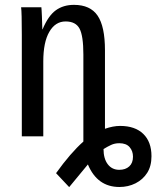

<svg xmlns="http://www.w3.org/2000/svg" viewBox="-20 -558 640 786"><path d="M321.3 -335Q321.3 -411.1 305.7 -440.7Q290 -470.2 248.5 -470.2Q206.5 -470.2 181.9 -427.7Q157.2 -385.3 157.2 -306.2V0H69.3V-415.5Q69.3 -507.8 66.4 -528.3H149.4Q149.9 -525.9 150.4 -515.1Q150.9 -504.4 151.6 -490.5Q152.3 -476.6 153.3 -438H154.3Q177.7 -493.7 208.5 -515.9Q239.3 -538.1 282.7 -538.1Q349.6 -538.1 379.6 -493.9Q409.7 -449.7 409.7 -352.1V-30.8Q442.9 -42.5 471.7 -42.5Q532.7 -42.5 566.4 -10Q600.1 22.5 600.1 81.5Q600.1 122.1 582.5 149.7Q564.9 177.2 534.9 192.4Q504.9 207.5 468.8 207.5Q378.4 207.5 339.8 115.2L263.2 208L209.5 150.9Q268.6 68.4 321.3 21.5ZM524.4 83.5Q524.4 60.1 510.5 44.2Q496.6 28.3 468.3 28.3Q449.7 28.3 434.6 35.4Q419.4 42.5 403.8 52.2Q403.8 91.3 421.1 114.3Q438.5 137.2 468.3 137.2Q493.7 137.2 509 123.3Q524.4 109.4 524.4 83.5Z"/></svg>

Font: Cousine
Style: Regular
Weight: 400
Monospace: yes
Designer: Steve Matteson
Foundry: Ascender Corporation
Version: Version 1.20